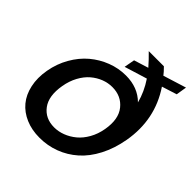

<svg xmlns="http://www.w3.org/2000/svg" viewBox="-201 -886 1038 1038"><g transform="rotate(45 318.0 -367.0)"><path d="M327.1 -648.9 410.2 -674.8Q380.4 -709 348.1 -740.2H463.9Q486.8 -717.3 498 -702.1L629.9 -743.2L620.1 -682.1L534.2 -654.8Q635.7 -503.9 603 -316.9Q588.9 -237.8 556.4 -175.3Q523.9 -112.8 478.5 -72.8Q433.1 -32.7 377.9 -12Q322.8 8.8 261.2 8.8Q202.1 8.8 154.8 -11.5Q107.4 -31.7 76.9 -68.4Q46.4 -105 34.7 -158.7Q22.9 -212.4 34.2 -275.9Q45.4 -339.4 76.2 -393.1Q106.9 -446.8 149.9 -483.2Q192.9 -519.5 245.6 -539.8Q298.3 -560.1 354 -560.1Q445.8 -560.1 502.9 -502.9Q486.3 -567.4 445.8 -627.9L315.9 -587.9ZM150.9 -275.9Q135.3 -186 172.4 -136.5Q209.5 -86.9 277.8 -86.9Q310.1 -86.9 342 -99.1Q374 -111.3 401.9 -134.3Q429.7 -157.2 450.4 -193.8Q471.2 -230.5 479 -275.9Q494.6 -364.7 454.8 -414.3Q415 -463.9 346.2 -463.9Q314 -463.9 283 -451.9Q252 -439.9 225.1 -417Q198.2 -394 178.5 -357.7Q158.7 -321.3 150.9 -275.9Z"/></g></svg>

Font: SVN-Poppins Medium
Style: Italic
Weight: 500
Italic angle: -10°
Designer: Ninad Kale (Devanagari), Jonny Pinhorn (Latin)
Foundry: Indian Type Foundry
Version: Version 3.002 2017